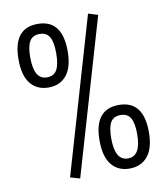

<svg xmlns="http://www.w3.org/2000/svg" viewBox="-79 -743 718 824"><g transform="rotate(-10 280.0 -330.5)"><path d="M162 3 360 -676 402 -663 204 15ZM32 -534Q32 -670 139 -670Q246 -670 246 -533Q246 -463 217.5 -428Q189 -393 139 -393Q89 -393 60.5 -428Q32 -463 32 -534ZM83 -534Q83 -437 139 -437Q170 -437 183 -460.5Q196 -484 196 -532.5Q196 -581 183 -603.5Q170 -626 139.5 -626Q109 -626 96 -603.5Q83 -581 83 -534ZM314 -131Q314 -267 421.5 -267Q529 -267 529 -130Q529 -60 500 -25Q471 10 421 10Q371 10 342.5 -25Q314 -60 314 -131ZM365 -131Q365 -34 421.5 -34Q478 -34 478 -130Q478 -178 465 -200.5Q452 -223 421.5 -223Q391 -223 378 -201Q365 -179 365 -131Z"/></g></svg>

Font: Titillium Web[RUS by Daymarius]
Style: Regular
Weight: 300
Designer: Cyrillization by Daymarius
Foundry: Cyrillization by Daymarius
Version: Version 1.002 September 12, 2018